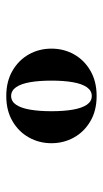

<svg xmlns="http://www.w3.org/2000/svg" viewBox="122 -925 328 612"><g transform="rotate(90 286.0 -619.0)"><path d="M286 -475Q239.5 -475 205.5 -494.8Q171.5 -514.5 153.2 -547.2Q135 -580 135 -619Q135 -658 153.2 -690.8Q171.5 -723.5 205.5 -743.2Q239.5 -763 286 -763Q332.5 -763 366.2 -743.2Q400 -723.5 418.2 -690.8Q436.5 -658 436.5 -619Q436.5 -580 418.2 -547.2Q400 -514.5 366.2 -494.8Q332.5 -475 286 -475ZM286 -490.5Q303 -490.5 313.8 -506.2Q324.5 -522 329.5 -551Q334.5 -580 334.5 -619Q334.5 -658.5 329.5 -687.2Q324.5 -716 313.8 -731.8Q303 -747.5 286 -747.5Q269 -747.5 258 -731.8Q247 -716 242 -687Q237 -658 237 -619Q237 -580 242 -551Q247 -522 258 -506.2Q269 -490.5 286 -490.5Z"/></g></svg>

Font: Bodoni Moda 9pt ExtraBold
Style: Regular
Weight: 800
Designer: Owen Earl
Foundry: indestructible type
Version: Version 2.005